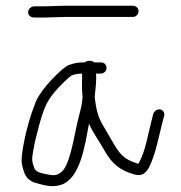

<svg xmlns="http://www.w3.org/2000/svg" viewBox="-20 -652 628 668"><path d="M332.8 -435H307.8C301.1 -442.1 282.5 -442.3 274.8 -435C252.4 -435 238.6 -432.7 220.3 -426C208.1 -421.3 188.2 -404.7 160.7 -376C133.2 -346.7 114.5 -320.7 104.6 -298C83.9 -245.7 68.6 -191.1 58.9 -132C52.7 -92.9 54.2 -82.1 63.8 -53C70.1 -34.3 83.2 -22 102.8 -16C130.5 -8.4 160.8 1.8 192.5 -9C259.1 -30.8 275.1 -143.8 289.6 -222C302.1 -192 325.5 -160.2 339.1 -136C360.8 -95.5 384.6 -68.1 426.7 -52C457.8 -40.7 478 -33.5 498.7 -70C521.1 -113.9 531.5 -174 544.8 -225L551 -249C552.6 -253.7 552 -258.3 549.3 -263C540.2 -278.4 518.1 -271.3 513.4 -256L507.2 -232C495.2 -186.3 486.1 -126.9 464.6 -88C463.2 -86 462.1 -84 461.3 -82C455.4 -84 448.9 -86.3 441.7 -89C407.4 -101.7 391.7 -123.6 373.2 -156C362.8 -174 351.2 -194 338.3 -216C321.6 -242.3 313.1 -276.4 309.6 -316L309.7 -318C312.2 -340 313.7 -356 314.2 -366C314.7 -375.3 314.8 -383.7 314.5 -391C314.6 -392.3 314.3 -394 313.8 -396H330.8C341.3 -396 350.2 -404.4 350.7 -415C351.3 -425.6 343.4 -435 330.8 -435ZM265.7 -396 265.2 -348C265.4 -338.7 266.1 -327.3 267.4 -314C264.3 -279.5 260 -271.5 253.7 -244C240 -194 229.1 -102.6 202.3 -63C190.7 -48 176.1 -38.8 152.3 -44C133.7 -47.9 105.4 -50.1 99.5 -67C90.8 -91 89.9 -95.5 95.7 -128C102.2 -166 109.3 -189.3 118.8 -226C135.2 -281.9 144.8 -306.2 186.3 -350C208.9 -373.3 223.6 -386.7 230.4 -390C237.9 -392.7 244.6 -394.3 250.7 -395C255.3 -395 260.3 -395.3 265.7 -396ZM98.9 -591H129.9C159.7 -591 203.2 -594.1 236 -593H442C452.6 -593 461.5 -601.4 462 -612C462.6 -622.6 454.7 -632 442 -632H237C203.3 -633.1 160.3 -630 129.9 -630H98.9C88.4 -630 78.4 -620.6 77.9 -610C77.3 -599.4 86.3 -591 98.9 -591Z"/></svg>

Font: Just Breathe
Style: Obl1
Weight: 400
Foundry: Cannot Into Space Fonts
Version: Version 0.72